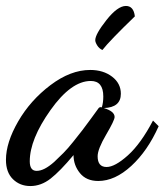

<svg xmlns="http://www.w3.org/2000/svg" viewBox="-46 -578 553 645"><path d="M-26 -41Q-26 -99 15 -170Q56 -241 123.5 -292Q191 -343 257 -343Q301 -343 330.5 -320.5Q360 -298 360 -263Q360 -217 303 -215Q339 -204 339 -185Q339 -174 310.5 -125.5Q282 -77 282 -53Q282 -17 312 -17Q340 -17 383.5 -56Q427 -95 468 -173L487 -154Q450 -71 395 -20.5Q340 30 284 30Q244 30 222.5 3.5Q201 -23 201 -57Q156 -3 124 22Q92 47 56 47Q21 47 -2.5 24Q-26 1 -26 -41ZM54 -36Q54 -4 77 -4Q90 -4 104.5 -11.5Q119 -19 136 -34L167 -64Q182 -79 201 -103L231 -141L260 -180L284 -213Q287 -218 292 -218H294L296 -217Q301 -233 301 -254Q301 -306 259 -306Q193 -306 123.5 -208Q54 -110 54 -36ZM274 -443Q274 -463 311.5 -510.5Q349 -558 377 -558Q403 -558 407 -523Q322 -441 298 -410Q287 -415 280.5 -425.5Q274 -436 274 -443Z"/></svg>

Font: TypoPRO Dancing Script
Style: Bold
Weight: 700
Designer: Pablo Impallari
Foundry: Pablo Impallari. www.impallari.com Igino Marini. www.ikern.com
Version: Version 1.002